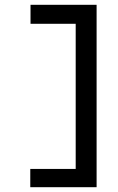

<svg xmlns="http://www.w3.org/2000/svg" viewBox="-20 -690 490 799"><path d="M382 89H106V13H295V-591H107V-670H382Z"/></svg>

Font: Inconsolata SemiCondensed SemiBold
Style: Regular
Weight: 600
Width: 4
Monospace: yes
Designer: Raph Levien, Cyreal, Brenton Simpson
Foundry: Raph Levien, Cyreal, Google
Version: Version 3.001; ttfautohint (v1.8.2.53-6de2)